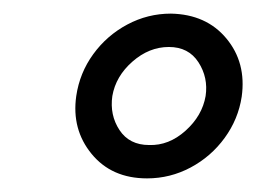

<svg xmlns="http://www.w3.org/2000/svg" viewBox="-20 -740 376 282"><path d="M92 -599Q97 -633 117 -660.5Q137 -688 167 -704Q197 -720 231 -720Q283 -719 312.5 -683.5Q342 -648 335 -598Q330 -565 310 -537.5Q290 -510 260 -494Q230 -478 196 -478Q144 -478 114.5 -514Q85 -550 92 -599ZM145 -599Q141 -571 155.5 -549Q170 -527 199 -527Q228 -526 252.5 -548Q277 -570 282 -599Q286 -626 271.5 -648.5Q257 -671 228 -671Q199 -671 174.5 -649.5Q150 -628 145 -599Z"/></svg>

Font: Jost* Medium
Style: Italic
Weight: 500
Italic angle: -10°
Version: Version 3.7